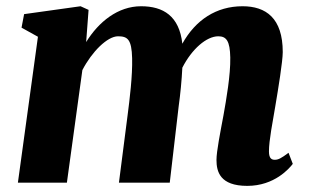

<svg xmlns="http://www.w3.org/2000/svg" viewBox="-20 -588 994 618"><path d="M37.6 0H195.3L245.1 -362.3C275.9 -421.9 325.7 -471.2 359.9 -471.2C390.6 -471.2 403.8 -461.4 405.3 -400.4C406.7 -343.8 397.5 -269.5 390.6 -216.3L362.8 0H526.4L555.2 -246.6C560.5 -284.2 564.9 -329.6 566.9 -370.1C597.7 -430.7 645 -471.2 682.6 -471.2C708.5 -471.2 720.2 -456.5 721.2 -402.8C722.2 -346.2 708.5 -268.6 699.2 -216.3C689 -161.6 676.8 -100.6 676.8 -73.2C676.8 -35.6 688 10.3 775.9 10.3C863.8 10.3 911.6 -46.4 922.4 -60.5L908.7 -96.2C885.3 -78.6 875.5 -73.7 864.7 -73.7C855 -73.7 845.7 -77.1 845.7 -100.6C845.7 -136.7 857.9 -196.8 866.2 -246.6C875.5 -301.3 890.1 -391.1 890.1 -420.4C890.1 -529.8 835.9 -567.9 760.7 -567.9C676.3 -567.9 609.4 -523.9 566.9 -447.3C557.1 -536.6 505.4 -567.9 434.1 -567.9C359.4 -567.9 297.4 -517.6 257.3 -452.6L265.1 -556.2L239.3 -567.9L57.6 -542.5L49.3 -499L102.1 -469.7Z"/></svg>

Font: Merriweather
Style: Heavy Italic
Weight: 900
Italic angle: -7.5°
Designer: Eben Sorkin
Foundry: Eben Sorkin
Version: Version 1.001